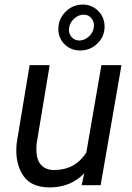

<svg xmlns="http://www.w3.org/2000/svg" viewBox="-20 -815 580 845"><path d="M236.8 -689C236.8 -688 236.8 -687 236.8 -686C236.8 -660.6 246.1 -638.2 264.2 -620.1C282.7 -602.1 305.7 -592.8 333 -592.8C361.8 -592.8 387.2 -603 408.2 -623C429.2 -643.1 439.9 -668 440.4 -696.8C440.4 -724.6 431.2 -747.6 412.6 -766.6C393.6 -785.6 371.1 -794.9 344.2 -794.9C315.4 -794.9 290.5 -784.7 269.5 -764.2C248.5 -743.7 237.3 -718.8 236.8 -689ZM283.7 -689.9C285.6 -706.5 293 -720.7 306.2 -732.9C319.3 -744.6 333 -750.5 348.1 -750.5C361.8 -750.5 373 -745.6 381.3 -735.8C389.6 -726.1 393.6 -715.3 393.6 -703.6C393.6 -701.2 393.6 -698.2 393.1 -695.8C391.1 -679.7 383.8 -665.5 371.1 -654.3C357.9 -642.6 344.2 -636.7 329.1 -636.7C301.3 -636.7 283.2 -659.2 283.2 -684.1C283.2 -686 283.7 -688 283.7 -689.9ZM339.4 0H422.9L514.6 -528.3H426.3L359.9 -143.6C326.7 -92.3 279.8 -66.9 220.2 -66.9C217.8 -66.9 215.8 -66.9 213.4 -66.9C168.9 -68.8 144 -96.7 140.6 -143.6C140.1 -148.9 140.1 -153.8 140.1 -159.2C140.1 -168 140.6 -176.8 141.6 -185.5L198.7 -528.3H110.4L53.7 -187C52.2 -174.8 51.8 -163.1 51.8 -151.9C51.8 -107.9 62.5 -70.3 84.5 -39.1C106.4 -7.8 142.6 8.3 192.9 9.8C194.8 9.8 196.8 9.8 198.7 9.8C259.8 9.8 310.5 -10.7 350.6 -52.2Z"/></svg>

Font: Roboto
Style: Italic
Weight: 400
Italic angle: -12°
Designer: Google
Version: Version 2.137; 2017